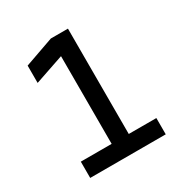

<svg xmlns="http://www.w3.org/2000/svg" viewBox="-161 -820 909 948"><g transform="rotate(-30 293.0 -346.5)"><path d="M258.8 0V-693.4H356.4V0ZM83 0V-92.8H268.6V0ZM346.7 0V-92.8H513.7V0ZM92.8 -536.1V-634.8L258.8 -693.4V-592.8Z"/></g></svg>

Font: Cascadia Mono PL
Style: Regular
Weight: 400
Monospace: yes
Designer: Aaron Bell
Foundry: Saja Typeworks
Version: Version 2102.003